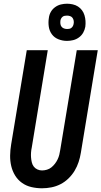

<svg xmlns="http://www.w3.org/2000/svg" viewBox="-20 -1005 546 1033"><path d="M206 8Q177 8 149 1.5Q121 -5 98.5 -21Q76 -37 61.5 -60.5Q47 -84 40.5 -111.5Q34 -139 34.5 -168.5Q35 -198 40 -228L124 -735H237L151 -212Q148 -198 147 -184.5Q146 -171 147 -158Q148 -145 151 -132Q154 -119 161.5 -109Q169 -99 181 -93.5Q193 -88 206 -88Q219 -88 232.5 -92Q246 -96 256.5 -104.5Q267 -113 275.5 -124Q284 -135 290 -147.5Q296 -160 299 -172.5Q302 -185 304 -198L393 -735H506L415 -183Q411 -158 403 -133.5Q395 -109 381.5 -86.5Q368 -64 348.5 -45Q329 -26 305.5 -14Q282 -2 256.5 3Q231 8 206 8ZM340 -785Q317 -785 295 -793.5Q273 -802 259.5 -820Q246 -838 242.5 -861.5Q239 -885 243 -909Q245 -926 253.5 -941Q262 -956 276.5 -966.5Q291 -977 307.5 -981Q324 -985 341 -985Q356 -985 371.5 -981.5Q387 -978 399.5 -970Q412 -962 421 -950Q430 -938 434.5 -923Q439 -908 440 -892.5Q441 -877 439 -861Q436 -844 427.5 -829Q419 -814 404.5 -803.5Q390 -793 373.5 -789Q357 -785 340 -785ZM341 -849Q347 -849 353 -850Q359 -851 364 -855Q369 -859 372 -864.5Q375 -870 376 -876Q378 -885 376.5 -893.5Q375 -902 370.5 -908.5Q366 -915 358 -918Q350 -921 341 -921Q335 -921 328.5 -920Q322 -919 317 -915Q312 -911 309 -905.5Q306 -900 305 -894Q304 -885 305 -876.5Q306 -868 311 -861.5Q316 -855 324 -852Q332 -849 341 -849Z"/></svg>

Font: Iosevka Term Curly Oblique
Style: Bold
Weight: 700
Italic angle: -9°
Designer: Belleve Invis
Foundry: Belleve Invis
Version: Version 32.3.0